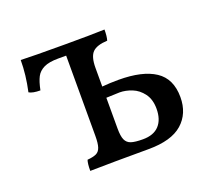

<svg xmlns="http://www.w3.org/2000/svg" viewBox="-91 -628 859 756"><g transform="rotate(-20 338.0 -250.0)"><path d="M601 -150Q601 -81 555 -40.5Q509 0 413 0Q266 0 168 2Q168 -29 173 -43Q197 -45 210 -51Q223 -57 228.5 -73Q234 -89 234 -121V-457H201Q162 -457 140.5 -446.5Q119 -436 109 -417Q99 -398 92 -363Q60 -363 45 -372Q60 -440 60 -502Q104 -500 248 -500Q357 -500 411 -502Q411 -473 406 -457Q362 -455 344 -437Q326 -419 326 -372V-294Q359 -297 395 -297Q495 -297 548 -262Q601 -227 601 -150ZM497 -139Q497 -178 478.5 -203Q460 -228 433.5 -238.5Q407 -249 382 -249L326 -247V-118Q326 -86 333 -70.5Q340 -55 356.5 -49.5Q373 -44 406 -44Q451 -44 474 -69Q497 -94 497 -139Z"/></g></svg>

Font: Vollkorn SC
Style: Regular
Weight: 400
Designer: Friedrich Althausen
Foundry: Friedrich Althausen
Version: Version 4.015